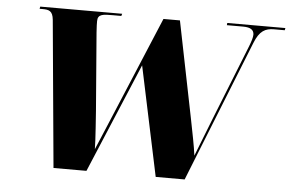

<svg xmlns="http://www.w3.org/2000/svg" viewBox="-51 -786 1298 859"><g transform="rotate(5 598.5 -357.0)"><path d="M157 -660 218 0H366L573 -492L677 0H807L1060 -635C1082 -691 1108 -704 1147 -704H1195L1197 -714H936L935 -704H1008C1042 -704 1056 -693 1057 -673C1057 -659 1051 -641 1042 -618L910 -286C891 -238 853 -141 841 -110C836 -151 823 -214 811 -275L724 -707H650L439 -204C419 -155 407 -129 395 -100C395 -140 386 -254 385 -271L357 -621C355 -647 355 -661 355 -672C355 -704 381 -704 424 -704H461L464 -714H96L94 -704H107C136 -704 153 -700 157 -660Z"/></g></svg>

Font: Noto Serif Display Black
Style: Italic
Weight: 900
Italic angle: -12°
Designer: Monotype Design Team
Foundry: Monotype Imaging Inc.
Version: Version 2.009